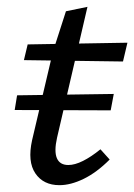

<svg xmlns="http://www.w3.org/2000/svg" viewBox="-20 -534 393 562"><path d="M154 8Q107 8 83.5 -26.5Q60 -61 74 -124L135 -383L173 -501L236 -514L147 -131Q138 -91 146.5 -71Q155 -51 180 -51Q199 -51 223 -63Q247 -75 274 -97L301 -67Q263 -29 225 -10.5Q187 8 154 8ZM23 -212 30 -255 313 -259 304 -211ZM50 -358 61 -404 353 -409 340 -354Z"/></svg>

Font: Ysabeau Office Medium
Style: Italic
Weight: 500
Italic angle: -12°
Designer: Christian Thalmann (Catharsis Fonts)
Version: Version 2.001;gftools[0.9.30]; featfreeze: tnum,lnum,ss02